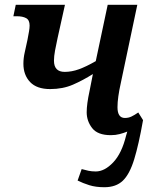

<svg xmlns="http://www.w3.org/2000/svg" viewBox="-20 -556 641 804"><path d="M417 228Q381 228 354 219.5Q327 211 305 200L322 152Q336 156 350 159Q364 162 381 162Q418 162 454 124Q490 86 508 12L513 -5Q498 1 481 5.5Q464 10 444 10Q389 10 366 -19.5Q343 -49 343 -86Q343 -120 355 -175L369 -246Q328 -220 285.5 -201.5Q243 -183 190 -183Q134 -183 106 -212.5Q78 -242 78 -289Q78 -313 83.5 -336.5Q89 -360 95 -389Q99 -410 101.5 -424.5Q104 -439 104 -449Q104 -472 89.5 -480Q75 -488 50 -488H36L46 -536H252L221 -396Q215 -369 210.5 -344.5Q206 -320 206 -302Q206 -255 251 -255Q280 -255 310.5 -266Q341 -277 381 -300L431 -536H555L486 -209Q479 -178 475.5 -152.5Q472 -127 472 -107Q472 -62 503 -62Q518 -62 530.5 -68Q543 -74 559 -85L579 -53Q561 49 542 111Q523 173 494.5 200.5Q466 228 417 228Z"/></svg>

Font: Noto Serif SemiCondensed SemiBold
Style: Italic
Weight: 600
Width: 4
Italic angle: -12°
Designer: Monotype Design Team
Foundry: Monotype Imaging Inc.
Version: Version 2.014; ttfautohint (v1.8.4.7-5d5b)